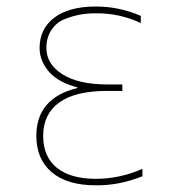

<svg xmlns="http://www.w3.org/2000/svg" viewBox="-20 -550 540 580"><path d="M213.9 -286.1Q156.2 -300.8 127.9 -333.5Q99.6 -366.2 99.6 -405.3Q99.6 -462.9 144 -496.6Q188.5 -530.3 269.5 -530.3Q340.8 -530.3 405.3 -502V-480.5Q339.8 -510.7 269.5 -509.8Q244.1 -509.8 222.2 -505.9Q200.2 -502 175.3 -492.2Q150.4 -482.4 135.3 -459.5Q120.1 -436.5 120.1 -405.3Q120.1 -356.4 168.5 -325.7Q216.8 -294.9 304.7 -294.9H349.6V-275.4H304.7Q207 -275.4 158.7 -240.2Q110.4 -205.1 110.4 -139.6Q110.4 -76.2 151.9 -43Q193.4 -9.8 269.5 -9.8Q341.8 -9.8 410.2 -40V-17.6Q339.8 10.7 269.5 9.8Q182.6 9.8 136.2 -29.8Q89.8 -69.3 89.8 -139.6Q89.8 -253.9 213.9 -284.2Z"/></svg>

Font: Mgen+ 1mn thin
Style: Regular
Weight: 100
Designer: [Source Han Sans]
Ryoko NISHIZUKA  (kana & ideographs); Paul D. Hunt (Latin, Greek & Cyrillic); Wenlong ZHANG  (bopomofo
Version: Version 1.059.20150602